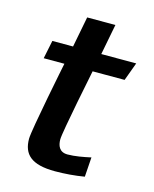

<svg xmlns="http://www.w3.org/2000/svg" viewBox="-91 -620 555 690"><g transform="rotate(15 186.5 -275.0)"><path d="M35 -375H112C112 -375 59 -115 59 -82C59 -24 91 7 179 7C214 7 253 4 288 -2L293 -75C266 -69 234 -63 207 -63C176 -63 168 -86 168 -109C168 -136 217 -375 217 -375H336L361 -443H231L253 -557H148L126 -443H49Z"/></g></svg>

Font: KpSans
Style: BoldItalic
Weight: 700
Italic angle: -11°
Version: Version 0.66